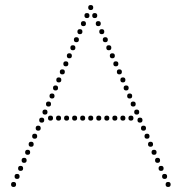

<svg xmlns="http://www.w3.org/2000/svg" viewBox="-20 -730 722 764"><path d="M312 -626Q302 -626 302 -636Q302 -646 312 -646Q322 -646 322 -636Q322 -626 312 -626ZM298 -594Q288 -594 288 -604Q288 -614 298 -614Q308 -614 308 -604Q308 -594 298 -594ZM341 -690Q331 -690 331 -700Q331 -710 341 -710Q351 -710 351 -700Q351 -690 341 -690ZM256 -498Q246 -498 246 -508Q246 -518 256 -518Q266 -518 266 -508Q266 -498 256 -498ZM242 -466Q232 -466 232 -476Q232 -486 242 -486Q252 -486 252 -476Q252 -466 242 -466ZM284 -562Q274 -562 274 -572Q274 -582 284 -582Q294 -582 294 -572Q294 -562 284 -562ZM270 -530Q260 -530 260 -540Q260 -550 270 -550Q280 -550 280 -540Q280 -530 270 -530ZM201 -370Q191 -370 191 -380Q191 -390 201 -390Q211 -390 211 -380Q211 -370 201 -370ZM187 -338Q177 -338 177 -348Q177 -358 187 -358Q197 -358 197 -348Q197 -338 187 -338ZM228 -434Q218 -434 218 -444Q218 -454 228 -454Q238 -454 238 -444Q238 -434 228 -434ZM214 -402Q204 -402 204 -412Q204 -422 214 -422Q224 -422 224 -412Q224 -402 214 -402ZM173 -306Q163 -306 163 -316Q163 -326 173 -326Q183 -326 183 -316Q183 -306 173 -306ZM159 -274Q149 -274 149 -284Q149 -294 159 -294Q169 -294 169 -284Q169 -274 159 -274ZM326 -658Q316 -658 316 -668Q316 -678 326 -678Q336 -678 336 -668Q336 -658 326 -658ZM132 -210Q122 -210 122 -220Q122 -230 132 -230Q142 -230 142 -220Q142 -210 132 -210ZM118 -178Q108 -178 108 -188Q108 -198 118 -198Q128 -198 128 -188Q128 -178 118 -178ZM76 -82Q66 -82 66 -92Q66 -102 76 -102Q86 -102 86 -92Q86 -82 76 -82ZM62 -50Q52 -50 52 -60Q52 -70 62 -70Q72 -70 72 -60Q72 -50 62 -50ZM104 -146Q94 -146 94 -156Q94 -166 104 -166Q114 -166 114 -156Q114 -146 104 -146ZM90 -114Q80 -114 80 -124Q80 -134 90 -134Q100 -134 100 -124Q100 -114 90 -114ZM48 -18Q38 -18 38 -28Q38 -38 48 -38Q58 -38 58 -28Q58 -18 48 -18ZM34 14Q24 14 24 4Q24 -6 34 -6Q44 -6 44 4Q44 14 34 14ZM146 -242Q136 -242 136 -252Q136 -262 146 -262Q156 -262 156 -252Q156 -242 146 -242ZM181 -250Q171 -250 171 -260Q171 -270 181 -270Q191 -270 191 -260Q191 -250 181 -250ZM213 -250Q203 -250 203 -260Q203 -270 213 -270Q223 -270 223 -260Q223 -250 213 -250ZM245 -250Q235 -250 235 -260Q235 -270 245 -270Q255 -270 255 -260Q255 -250 245 -250ZM277 -250Q267 -250 267 -260Q267 -270 277 -270Q287 -270 287 -260Q287 -250 277 -250ZM309 -250Q299 -250 299 -260Q299 -270 309 -270Q319 -270 319 -260Q319 -250 309 -250ZM341 -250Q331 -250 331 -260Q331 -270 341 -270Q351 -270 351 -260Q351 -250 341 -250ZM373 -250Q363 -250 363 -260Q363 -270 373 -270Q383 -270 383 -260Q383 -250 373 -250ZM405 -250Q395 -250 395 -260Q395 -270 405 -270Q415 -270 415 -260Q415 -250 405 -250ZM437 -250Q427 -250 427 -260Q427 -270 437 -270Q447 -270 447 -260Q447 -250 437 -250ZM469 -250Q459 -250 459 -260Q459 -270 469 -270Q479 -270 479 -260Q479 -250 469 -250ZM501 -250Q491 -250 491 -260Q491 -270 501 -270Q511 -270 511 -260Q511 -250 501 -250ZM371 -626Q361 -626 361 -636Q361 -646 371 -646Q381 -646 381 -636Q381 -626 371 -626ZM385 -594Q375 -594 375 -604Q375 -614 385 -614Q395 -614 395 -604Q395 -594 385 -594ZM427 -498Q417 -498 417 -508Q417 -518 427 -518Q437 -518 437 -508Q437 -498 427 -498ZM441 -466Q431 -466 431 -476Q431 -486 441 -486Q451 -486 451 -476Q451 -466 441 -466ZM399 -562Q389 -562 389 -572Q389 -582 399 -582Q409 -582 409 -572Q409 -562 399 -562ZM413 -530Q403 -530 403 -540Q403 -550 413 -550Q423 -550 423 -540Q423 -530 413 -530ZM482 -370Q472 -370 472 -380Q472 -390 482 -390Q492 -390 492 -380Q492 -370 482 -370ZM496 -338Q486 -338 486 -348Q486 -358 496 -358Q506 -358 506 -348Q506 -338 496 -338ZM455 -434Q445 -434 445 -444Q445 -454 455 -454Q465 -454 465 -444Q465 -434 455 -434ZM469 -402Q459 -402 459 -412Q459 -422 469 -422Q479 -422 479 -412Q479 -402 469 -402ZM510 -306Q500 -306 500 -316Q500 -326 510 -326Q520 -326 520 -316Q520 -306 510 -306ZM524 -274Q514 -274 514 -284Q514 -294 524 -294Q534 -294 534 -284Q534 -274 524 -274ZM357 -658Q347 -658 347 -668Q347 -678 357 -678Q367 -678 367 -668Q367 -658 357 -658ZM551 -210Q541 -210 541 -220Q541 -230 551 -230Q561 -230 561 -220Q561 -210 551 -210ZM565 -178Q555 -178 555 -188Q555 -198 565 -198Q575 -198 575 -188Q575 -178 565 -178ZM607 -82Q597 -82 597 -92Q597 -102 607 -102Q617 -102 617 -92Q617 -82 607 -82ZM621 -50Q611 -50 611 -60Q611 -70 621 -70Q631 -70 631 -60Q631 -50 621 -50ZM579 -146Q569 -146 569 -156Q569 -166 579 -166Q589 -166 589 -156Q589 -146 579 -146ZM593 -114Q583 -114 583 -124Q583 -134 593 -134Q603 -134 603 -124Q603 -114 593 -114ZM635 -18Q625 -18 625 -28Q625 -38 635 -38Q645 -38 645 -28Q645 -18 635 -18ZM649 14Q639 14 639 4Q639 -6 649 -6Q659 -6 659 4Q659 14 649 14ZM537 -242Q527 -242 527 -252Q527 -262 537 -262Q547 -262 547 -252Q547 -242 537 -242Z"/></svg>

Font: Raleway Dots
Style: Regular
Weight: 400
Designer: Matt McInerney, Pablo Impallari, Rodrigo Fuenzalida, Brenda Gallo
Foundry: Matt McInerney, Pablo Impallari, Rodrigo Fuenzalida, Brenda Gallo
Version: Version 1.000